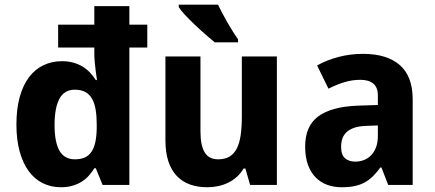

<svg xmlns="http://www.w3.org/2000/svg" viewBox="-20 -786 1849 816"><path d="M238.8 9.8Q196.8 9.8 162.1 -7.3Q127.4 -24.4 102.5 -58.1Q77.6 -91.8 63.7 -141.6Q49.8 -191.4 49.8 -256.8Q49.8 -323.2 63.7 -373.5Q77.6 -423.8 103.3 -457.8Q128.9 -491.7 164.6 -508.8Q200.2 -525.9 243.2 -525.9Q269.5 -525.9 291.5 -519.8Q313.5 -513.7 331.1 -502.9Q348.6 -492.2 362.5 -477.5Q376.5 -462.9 387.2 -445.8H392.1Q389.2 -465.3 386.7 -484.9Q384.3 -502 382.6 -521.7Q380.9 -541.5 380.9 -559.1V-584H227.1V-681.2H380.9V-759.8H529.8V-681.2H606V-584H529.8V0H416L387.2 -70.8H380.9Q370.6 -54.2 357.4 -39.3Q344.2 -24.4 326.9 -13.7Q309.6 -2.9 287.8 3.4Q266.1 9.8 238.8 9.8ZM298.8 -108.9Q324.2 -108.9 341.6 -117.2Q358.9 -125.5 369.6 -142.1Q380.4 -158.7 385.5 -183.6Q390.6 -208.5 391.1 -242.2V-255.9Q391.1 -292 386.5 -319.8Q381.8 -347.7 371.1 -366.5Q360.4 -385.3 342.5 -395Q324.7 -404.8 297.9 -404.8Q253.4 -404.8 232.7 -366.5Q211.9 -328.1 211.9 -254.9Q211.9 -182.1 232.7 -145.5Q253.4 -108.9 298.8 -108.9Z M1043 0 1022.9 -69.8H1015.1Q1002.9 -48.8 986.1 -33.9Q969.2 -19 949.2 -9.3Q929.2 0.5 906.7 5.1Q884.3 9.8 860.8 9.8Q820.8 9.8 788.1 -1.7Q755.4 -13.2 731.9 -37.6Q708.5 -62 695.8 -99.6Q683.1 -137.2 683.1 -189.9V-545.9H832V-227.1Q832 -168 849.9 -138.4Q867.7 -108.9 906.7 -108.9Q936 -108.9 955.6 -120.6Q975.1 -132.3 986.6 -155.3Q998 -178.2 1002.9 -211.9Q1007.8 -245.6 1007.8 -289.1V-545.9H1156.7V0ZM892.6 -606Q876 -619.6 852.8 -639.9Q829.6 -660.2 807.1 -681.6Q784.7 -703.1 766.1 -722.9Q747.6 -742.7 739.7 -755.9V-766.1H906.7Q914.6 -749.5 925 -729.7Q935.5 -710 946.8 -690.2Q958 -670.4 969.7 -651.9Q981.4 -633.3 991.7 -619.1V-606Z M1629.9 0 1601.1 -74.2H1596.7Q1580.6 -52.2 1564.5 -36.4Q1548.3 -20.5 1529.3 -10.3Q1510.3 0 1486.6 4.9Q1462.9 9.8 1431.6 9.8Q1398.4 9.8 1370.1 -0.7Q1341.8 -11.2 1321 -32.5Q1300.3 -53.7 1288.6 -86.2Q1276.9 -118.7 1276.9 -163.1Q1276.9 -250 1332.5 -291.3Q1388.2 -332.5 1499 -336.9L1585.9 -339.8V-380.9Q1585.9 -414.6 1566.4 -430.7Q1546.9 -446.8 1511.7 -446.8Q1476.6 -446.8 1443.1 -436.5Q1409.7 -426.3 1376 -409.2L1327.6 -507.8Q1368.7 -530.8 1418.5 -543.9Q1468.3 -557.1 1522.9 -557.1Q1625 -557.1 1679.4 -509.3Q1733.9 -461.4 1733.9 -363.8V0ZM1585.9 -252.9 1536.6 -251Q1506.8 -250 1486.3 -243.2Q1465.8 -236.3 1453.4 -224.9Q1440.9 -213.4 1435.3 -197.5Q1429.7 -181.6 1429.7 -162.1Q1429.7 -127.9 1446.3 -113.5Q1462.9 -99.1 1489.7 -99.1Q1510.3 -99.1 1527.8 -106.2Q1545.4 -113.3 1558.3 -127.2Q1571.3 -141.1 1578.6 -161.4Q1585.9 -181.6 1585.9 -208Z"/></svg>

Font: Droid Sans
Style: Bold
Weight: 700
Foundry: Ascender Corporation
Version: Version 1.00 build 112